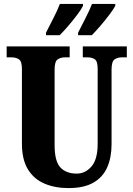

<svg xmlns="http://www.w3.org/2000/svg" viewBox="-20 -951 682 981"><path d="M330 10Q261 10 207 -13Q153 -36 122.5 -86Q92 -136 92 -218V-599Q92 -638 76.5 -648Q61 -658 39 -658H14V-714H336V-658H312Q290 -658 274.5 -647.5Q259 -637 259 -595V-210Q259 -127 288.5 -95.5Q318 -64 372 -64Q416 -64 447.5 -100.5Q479 -137 479 -216V-599Q479 -638 464.5 -648Q450 -658 427 -658H403V-714H628V-658H603Q581 -658 565.5 -647.5Q550 -637 550 -595V-214Q550 -147 528 -96.5Q506 -46 457.5 -18Q409 10 330 10ZM379 -784Q396 -818 416.5 -857.5Q437 -897 450 -931H569V-921Q560 -904 538.5 -875.5Q517 -847 492.5 -818.5Q468 -790 449 -771H379ZM215 -784Q232 -818 252.5 -857.5Q273 -897 286 -931H404V-921Q396 -904 374.5 -875.5Q353 -847 328.5 -818.5Q304 -790 285 -771H215Z"/></svg>

Font: Noto Serif ExtraCondensed Black
Style: Regular
Weight: 900
Width: 2
Designer: Monotype Design Team
Foundry: Monotype Imaging Inc.
Version: Version 2.015; ttfautohint (v1.8.4.7-5d5b)